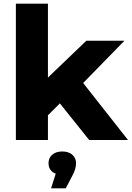

<svg xmlns="http://www.w3.org/2000/svg" viewBox="-20 -762 717 1045"><path d="M215.1 -315.1 449.9 -540.3H657.3L413.6 -290.8L324.6 -218L211 -104.7ZM66.4 -742H240.9V0H66.4ZM292.3 -216.2 400.7 -350.8 676.7 0H465.4ZM300.2 129.9 319 188.7Q283 188.7 263.6 172.1Q244.1 155.6 244.1 126.3Q244.1 97.7 264.3 80.1Q284.6 62.4 319 62.4Q353.4 62.4 373.7 80.3Q393.9 98.1 393.9 126.3Q393.9 158.4 373.3 195.2L337.9 262.9H258Z"/></svg>

Font: iiserrat Thin
Style: Regular
Weight: 100
Designer: Akira Ohta
Foundry: Akira Ohta
Version: Version 1.200;Glyphs 3.3.1 (3343)